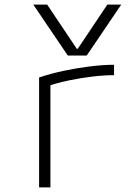

<svg xmlns="http://www.w3.org/2000/svg" viewBox="-20 -810 590 830"><path d="M124 -790H184L312 -599H316L444 -790H504L355 -570H273ZM149 -475Q199 -492 256 -504Q313 -516 369.5 -523Q426 -530 473 -530V-485Q430 -485 379.5 -479Q329 -473 278.5 -462.5Q228 -452 184 -437L198 -461V0H149Z"/></svg>

Font: M PLUS Code Latin SemiExpanded Light
Style: Regular
Weight: 300
Width: 6
Designer: Coji Morishita
Foundry: UNDERFOREST DESIGN
Version: Version 1.002; ttfautohint (v1.8.3)